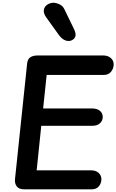

<svg xmlns="http://www.w3.org/2000/svg" viewBox="-20 -1420 872 1440"><path d="M163 0Q122 0 105.5 -22.2Q89 -44.5 92.5 -76.5L183.5 -944Q187 -976.5 207 -990.2Q227 -1004 263 -1004H753.5Q789.5 -1004 811 -985Q832.5 -966 832.5 -936.5Q832.5 -907 813.2 -882.5Q794 -858 758.5 -858H330L303.5 -606.5H671.5Q705.5 -606.5 728 -589.8Q750.5 -573 750.5 -542.5Q750.5 -515 730 -495.8Q709.5 -476.5 672.5 -476.5H289.5L255 -142.5H662.5Q699.5 -142.5 720 -123Q740.5 -103.5 740.5 -76Q740.5 -46 721.8 -23Q703 0 667.5 0ZM522.5 -1120Q501 -1107.5 474 -1115.8Q447 -1124 423.5 -1155L326 -1290.5Q305 -1321 308.8 -1345Q312.5 -1369 332.2 -1383.2Q352 -1397.5 378 -1399.5Q400.5 -1399.5 425.8 -1387.8Q451 -1376 462.5 -1351.5L534.5 -1203Q549 -1173 546.5 -1153Q544 -1133 522.5 -1120Z"/></svg>

Font: Edu NSW ACT Hand Pre
Style: Regular
Weight: 400
Designer: Tina and Corey Anderson, Eben Sorkin, Mirko Velimirovic
Foundry: Sorkin Type Co.
Version: Version 2.000